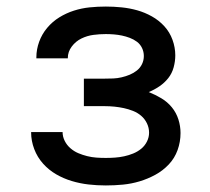

<svg xmlns="http://www.w3.org/2000/svg" viewBox="-20 -558 640 586"><path d="M303 8Q276 8 250 5Q224 2 199 -5.5Q174 -13 151.5 -26Q129 -39 111.5 -58.5Q94 -78 84.5 -103Q75 -128 75 -154Q75 -154 75 -154.5Q75 -155 75 -155H171Q171 -141 177.5 -128Q184 -115 195 -105.5Q206 -96 219 -90.5Q232 -85 246 -81.5Q260 -78 274 -77Q288 -76 303 -76Q317 -76 331 -77Q345 -78 359 -81Q373 -84 386.5 -89.5Q400 -95 411 -104Q422 -113 428.5 -126Q435 -139 435 -153Q435 -168 428.5 -181.5Q422 -195 411 -204.5Q400 -214 386 -219.5Q372 -225 358 -228Q344 -231 329.5 -232.5Q315 -234 300 -234H236V-318H300Q313 -318 325.5 -318.5Q338 -319 351 -322Q364 -325 376 -330Q388 -335 398 -343Q408 -351 413.5 -362.5Q419 -374 419 -387Q419 -400 413.5 -411.5Q408 -423 398 -430.5Q388 -438 376 -442.5Q364 -447 352 -449.5Q340 -452 327.5 -453Q315 -454 303 -454Q284 -454 265 -451.5Q246 -449 228.5 -440.5Q211 -432 199 -416Q187 -400 187 -381Q187 -381 187 -380.5Q187 -380 187 -380H91Q91 -381 91 -381.5Q91 -382 91 -383Q91 -407 99.5 -430.5Q108 -454 124 -473Q140 -492 161 -505Q182 -518 205.5 -525.5Q229 -533 253.5 -535.5Q278 -538 303 -538Q327 -538 351.5 -535.5Q376 -533 399 -526.5Q422 -520 443.5 -508Q465 -496 481.5 -478Q498 -460 506.5 -436.5Q515 -413 515 -389Q515 -371 510 -352.5Q505 -334 493.5 -319.5Q482 -305 466.5 -294.5Q451 -284 434 -277Q454 -269 472.5 -258Q491 -247 504.5 -230.5Q518 -214 524.5 -193.5Q531 -173 531 -152Q531 -125 522 -100Q513 -75 495 -56Q477 -37 454 -24.5Q431 -12 406 -4.5Q381 3 355 5.5Q329 8 303 8Z"/></svg>

Font: Iosevka Curly Medium Extended
Style: Regular
Weight: 500
Width: 7
Monospace: yes
Designer: Belleve Invis
Foundry: Belleve Invis
Version: Version 11.1.0; ttfautohint (v1.8.3)